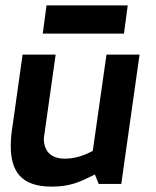

<svg xmlns="http://www.w3.org/2000/svg" viewBox="-20 -684 579 714"><path d="M139 -559H441L455 -664H153ZM172 10C241 10 276 -7 333 -35L347 0H431L499 -481H376L325 -123C290 -104 256 -94 221 -94C166 -94 143 -125 143 -170L187 -481H64L26 -211C22 -186 20 -163 20 -141C20 -48 58 10 172 10Z"/></svg>

Font: Cantarell
Style: BoldOblique
Weight: 700
Italic angle: -8°
Designer: Dave Crossland
Version: Version 0.024